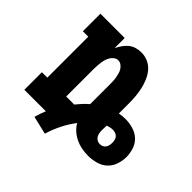

<svg xmlns="http://www.w3.org/2000/svg" viewBox="-152 -688 928 928"><g transform="rotate(45 312.5 -224.0)"><path d="M266 80 173 58Q177 43 182 28.5Q187 14 193 0H46V-120H83V-400H46V-520H212V-451Q220 -467 230 -481.5Q240 -496 253.5 -507Q267 -518 284 -523Q301 -528 319 -528Q343 -528 365 -518Q387 -508 402 -490Q417 -472 426.5 -449.5Q436 -427 441 -404Q446 -381 448 -357.5Q450 -334 450 -310V-242Q460 -244 471 -245Q482 -246 492 -246Q518 -246 544 -238.5Q570 -231 589 -213.5Q608 -196 616.5 -170.5Q625 -145 625 -119Q625 -93 616 -67Q607 -41 587.5 -23.5Q568 -6 541.5 1Q515 8 489 8Q467 8 445.5 4Q424 0 404 -9.5Q384 -19 367.5 -33.5Q351 -48 340 -67Q315 -34 296.5 3Q278 40 266 80ZM265 -118Q278 -134 291.5 -148.5Q305 -163 320 -176V-310Q320 -321 319.5 -332.5Q319 -344 317 -355.5Q315 -367 312 -378Q309 -389 303 -398.5Q297 -408 287.5 -415Q278 -422 266 -422Q255 -422 245.5 -415Q236 -408 230 -398.5Q224 -389 220.5 -378Q217 -367 215.5 -355.5Q214 -344 213 -332.5Q212 -321 212 -310V-120H265ZM489 -72Q498 -72 506 -75.5Q514 -79 519 -86Q524 -93 526 -101.5Q528 -110 528 -119Q528 -128 526 -137Q524 -146 518 -153Q512 -160 503 -163Q494 -166 485 -166Q476 -166 467 -164Q458 -162 450 -159V-158Q450 -150 449.5 -142.5Q449 -135 449 -128Q449 -118 450.5 -108.5Q452 -99 457 -90.5Q462 -82 470.5 -77Q479 -72 489 -72Z"/></g></svg>

Font: Iosevka Etoile Heavy
Style: Regular
Weight: 900
Designer: Belleve Invis
Foundry: Belleve Invis
Version: Version 22.1.2; ttfautohint (v1.8.4)